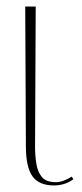

<svg xmlns="http://www.w3.org/2000/svg" viewBox="-20 -556 251 586"><path d="M145 10Q99 10 79 -18Q59 -46 59 -110L57 -536H89L87 -108Q87 -81 91 -56Q95 -31 108 -15.5Q121 0 151 0Q172 0 199 -17L204 -9Q178 10 145 10Z"/></svg>

Font: Noto Serif Display Condensed Thin
Style: Regular
Weight: 100
Width: 3
Designer: Monotype Design Team
Foundry: Monotype Imaging Inc.
Version: Version 2.009